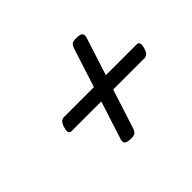

<svg xmlns="http://www.w3.org/2000/svg" viewBox="-119 -938 1001 1001"><g transform="rotate(-45 381.5 -437.5)"><path d="M355 -151Q324 -151 315.5 -161Q307 -171 314 -190L475 -691Q482 -712 491.5 -718Q501 -724 520 -724Q551 -724 559.5 -714.5Q568 -705 561 -685L400 -184Q393 -163 384 -157Q375 -151 355 -151ZM161 -398Q150 -398 146 -408Q142 -418 149 -440Q160 -478 185 -478H723Q734 -478 738 -468Q742 -458 735 -435Q725 -398 699 -398Z"/></g></svg>

Font: Playwrite IN
Style: Regular
Weight: 400
Designer: Veronika Burian, José Scaglione
Foundry: TypeTogether
Version: Version 1.002